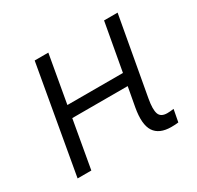

<svg xmlns="http://www.w3.org/2000/svg" viewBox="-120 -657 826 804"><g transform="rotate(-30 293.0 -254.5)"><path d="M44.4 0 135.7 -517.6H201.7L161.1 -287.6H429.7L471.2 -517.6H536.6L468.8 -141.6Q460 -92.8 467.8 -70.8Q475.6 -48.8 506.8 -48.8Q520 -48.8 538.1 -51.3L526.9 7.8Q513.2 9.8 492.7 9.8Q434.6 9.8 411.6 -25.4Q388.7 -60.5 402.3 -136.7L419.4 -230H151.4L110.8 0Z"/></g></svg>

Font: Cascadia Code Light
Style: Italic
Weight: 300
Italic angle: -10°
Monospace: yes
Designer: Aaron Bell
Foundry: Saja Typeworks
Version: Version 2404.023; ttfautohint (v1.8.4)